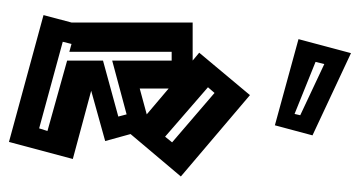

<svg xmlns="http://www.w3.org/2000/svg" viewBox="-212 -582 822 439"><g transform="rotate(90 199.5 -363.0)"><path d="M15 -51 32 -115V-392H119L101 -407L198 -523L384 -365L287 -250L303 -192L188 -160L344 -118L305 28ZM180 -427 293 -329 306 -345 193 -442ZM99 -110 81 -115 76 -95 274 -41 280 -60 119 -105V-187L247 -222L242 -241L119 -208V-344H99ZM183 -271 242 -287 183 -337ZM267 -580 70 -634 102 -754 290 -666ZM122 -673 241 -625 244 -638 127 -693Z"/></g></svg>

Font: Blaka Hollow
Style: Regular
Weight: 400
Designer: Mohamed Gaber
Foundry: Kief Type Foundry
Version: Version 1.003; ttfautohint (v1.8.4.7-5d5b)